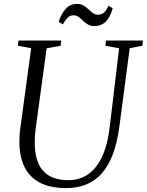

<svg xmlns="http://www.w3.org/2000/svg" viewBox="-20 -950 750 980"><path d="M642 -704 589.5 -306Q578.5 -222 555.8 -162Q533 -102 498.8 -64Q464.5 -26 419.2 -8Q374 10 318.5 10Q235.5 10 183 -18Q130.5 -46 105.2 -97.5Q80 -149 79 -219Q79 -236 79.8 -253.8Q80.5 -271.5 83 -290L139 -704L71.5 -716.5L74.5 -743H292.5L289.5 -716.5L218 -703.5L162.5 -296.5Q159.5 -274 158.2 -253.2Q157 -232.5 157.5 -213.5Q158 -159 175.2 -117.8Q192.5 -76.5 230.2 -53.5Q268 -30.5 331 -30.5Q385 -30.5 428.2 -59.5Q471.5 -88.5 500.5 -149.2Q529.5 -210 540.5 -306L588 -703.5L518 -716.5L521 -743H709.5L706.5 -716.5ZM462 -817Q442.5 -817 428.5 -825.2Q414.5 -833.5 403.2 -844.5Q392 -855.5 380.8 -863.8Q369.5 -872 356 -872Q336 -872 323.8 -858.5Q311.5 -845 301 -825.5L279.5 -838.5Q292 -879 315 -904.5Q338 -930 373 -930Q393 -930 407 -921.5Q421 -913 432 -902.2Q443 -891.5 454.2 -883.2Q465.5 -875 479 -875Q499 -875 511 -886Q523 -897 534 -921L555 -908Q543 -863 520.2 -840Q497.5 -817 462 -817Z"/></svg>

Font: Merriweather 96pt Light
Style: Italic
Weight: 300
Italic angle: -7.8°
Version: Version 2.101